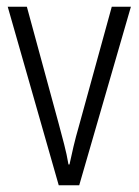

<svg xmlns="http://www.w3.org/2000/svg" viewBox="-20 -552 413 572"><path d="M155 0 3 -532H60L155 -183Q163 -153 171 -122.5Q179 -92 184 -62H187Q192 -86 199 -115.5Q206 -145 215 -176L313 -532H370L216 0Z"/></svg>

Font: Noto Sans Gurmukhi Condensed Light
Style: Regular
Weight: 300
Width: 3
Designer: Jelle Bosma - Monotype Design Team
Foundry: Monotype Imaging Inc.
Version: Version 2.004; ttfautohint (v1.8.4.7-5d5b)